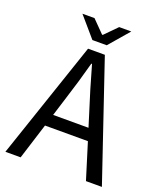

<svg xmlns="http://www.w3.org/2000/svg" viewBox="-149 -912 842 1006"><g transform="rotate(20 272.0 -409.0)"><path d="M390.1 -200.2H150.9L87.9 0H2.9L225.1 -655.8H318.8L541 0H452.1ZM369.1 -267.1 337.9 -367.2Q314 -439.9 272 -587.9H268.1Q239.7 -481.4 203.1 -367.2L171.9 -267.1ZM407.2 -817.9 311 -706.1H231L134.8 -817.9H202.1L269 -750H272.9L339.8 -817.9Z"/></g></svg>

Font: SourceSansPro-Regular
Style: Regular
Weight: 400
Designer: Paul D. Hunt
Foundry: Adobe Systems Incorporated
Version: Version 1.050;PS Version 1.000;hotconv 1.0.70;makeotf.lib2.5